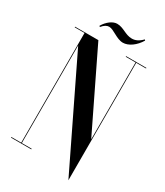

<svg xmlns="http://www.w3.org/2000/svg" viewBox="-215 -917 901 1049"><g transform="rotate(30 236.0 -392.0)"><path d="M173.5 -793C202.5 -793 240 -754.5 280.5 -754.5C315.5 -754.5 355.5 -783 380.5 -825.5L376 -830.5C354 -808 333.5 -798.5 311.5 -798.5C270 -798.5 244 -829 203 -829C176 -829 144.5 -806 124 -771L129 -766C145.5 -786 159.5 -793 173.5 -793ZM461 -700H333V-696H395V-211.2L158 -700H11V-696H73V-4H11V0H139V-4H77V-619.7L399 45V-696H461Z"/></g></svg>

Font: Picaflor 96 pt
Style: Regular
Weight: 400
Designer: Ariel Martín Pérez
Foundry: Tunera Type Foundry
Version: Version 1.000;hotconv 1.0.109;makeotfexe 2.5.65596